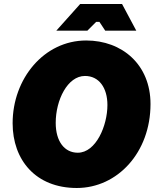

<svg xmlns="http://www.w3.org/2000/svg" viewBox="-20 -920 782 958"><path d="M363 18C566 18 731 -159 731 -401C731 -598 589 -718 410 -718C200 -718 43 -528 43 -305C43 -122 158 18 363 18ZM368 -158C302 -158 258 -214 258 -307C258 -421 317 -541 404 -541C474 -541 516 -482 516 -396C516 -293 459 -158 368 -158ZM261 -767H416L460 -811H476L505 -767H660L589 -900H380Z"/></svg>

Font: Fixel Text 20240404 Black
Style: Italic
Weight: 900
Width: 4
Italic angle: -10°
Designer: AlfaBravo + MacPaw
Foundry: Kyrylo Tkachov, Marchela Mozhyna, Serhii Makarenko, Maria Weinstein, Zakhar Kryvoshyya
Version: Version 1.211;Glyphs 3.2 (3225)